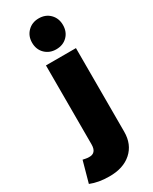

<svg xmlns="http://www.w3.org/2000/svg" viewBox="-316 -860 895 1120"><g transform="rotate(-30 131.0 -300.5)"><path d="M-25 39Q-15 41 -5 43Q5 45 15 45Q65 47 65 -12V-544H267V19Q267 104 211.5 153.5Q156 203 61 202Q-9 202 -64 180ZM165 -803Q211 -803 240 -773.5Q269 -744 269 -699Q269 -653 240 -624Q211 -595 165 -595Q120 -595 90.5 -624Q61 -653 61 -699Q61 -744 90.5 -773.5Q120 -803 165 -803Z"/></g></svg>

Font: Alexandria ExtraBold
Style: Regular
Weight: 800
Designer: Mohamed Gaber
Foundry: Kief Type Foundry
Version: Version 5.100